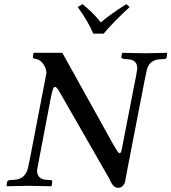

<svg xmlns="http://www.w3.org/2000/svg" viewBox="-20 -904 833 934"><path d="M587.9 -17.1Q577.1 9.8 554.2 9.8Q529.8 9.8 513.2 -32.2L272.9 -451.2Q267.1 -460 264.2 -465.8Q252.9 -481.9 247.1 -481.9Q242.2 -481.9 238.3 -471.9Q234.4 -461.9 229 -438L169.9 -127.9Q163.1 -92.8 162.1 -85.9Q160.2 -78.1 160.2 -74.2Q160.2 -55.7 170.4 -43.7Q180.7 -31.7 201.2 -29.8Q205.1 -29.3 213.1 -28.8Q221.2 -28.3 225.1 -27.8Q231 -27.8 232.9 -25.9Q235.4 -23.4 233.9 -18.1L231.9 -2Q230.5 1.5 229 2Q139.2 0 123 0H112.8Q92.3 0 14.2 2L12.2 0Q12.7 -1.5 12.9 -7.6Q13.2 -13.7 14.2 -17.1Q15.6 -25.4 25.9 -27.8Q30.3 -28.3 40.3 -28.8Q50.3 -29.3 54.2 -29.8Q103 -34.7 116.2 -86.9Q117.2 -90.8 119.9 -105.5Q122.6 -120.1 125 -128.9L206.1 -549.8Q205.1 -570.8 190.7 -592.3Q176.3 -613.8 154.8 -617.2Q141.6 -619.1 140.1 -624Q140.1 -636.2 143.1 -645L145 -647H283.2L527.8 -207Q546.9 -174.3 547.9 -172.9Q557.1 -157.7 563 -159.2Q569.8 -159.2 574.2 -187L638.2 -516.1Q641.6 -529.3 646 -559.1Q647.9 -566.9 647.9 -570.8Q647.9 -611.3 606.9 -615.2Q603 -615.7 595.5 -616.2Q587.9 -616.7 584 -617.2Q580.1 -617.2 575.2 -619.6Q570.3 -622.1 569.8 -624Q570.3 -626 571.5 -632.6Q572.8 -639.2 573.2 -643.1Q574.7 -646.5 576.2 -647Q666 -645 687 -645Q701.2 -645 791 -647L793 -645Q793 -632.8 791 -627Q791 -619.6 783.2 -617.2Q777.8 -616.7 767.6 -616.2Q757.3 -615.7 752.9 -615.2Q703.1 -609.9 692.9 -558.1Q690.9 -551.8 684.1 -516.1L604 -103Q601.6 -89.4 595.7 -59.1Q589.8 -28.8 587.9 -17.1ZM483.9 -740.2H434.1Q407.7 -801.8 357.9 -870.1L381.8 -883.8Q405.3 -863.3 415 -854.7Q424.8 -846.2 441.2 -829.1Q457.5 -812 470.2 -794.9Q516.6 -834.5 594.2 -883.8L610.8 -870.1Q526.9 -792 483.9 -740.2Z"/></svg>

Font: Common Serif News
Style: Italic
Weight: 450
Italic angle: -12°
Designer: Philipp H. Poll, Khaled Hosny
Foundry: Stefan Peev, Context Ltd.
Version: Version 1.026